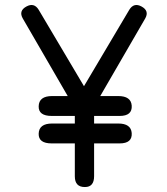

<svg xmlns="http://www.w3.org/2000/svg" viewBox="-20 -731 676 778"><path d="M86.9 -704.6Q118.2 -721.7 136.7 -691.4L320.3 -381.8L503.9 -691.4Q522.5 -721.7 553.7 -704.6Q585.9 -687 568.4 -656.2L386.2 -341.8H459Q510.7 -341.8 513.7 -303.2Q516.6 -261.2 464.8 -261.2H361.3V-230.5H459Q510.7 -230.5 513.7 -191.9Q516.6 -149.9 464.8 -149.9H361.3Q361.3 -83.5 361.3 -17.1Q361.3 26.9 324.2 26.9Q283.2 27.3 283.2 -16.6V-149.9H189.5Q135.7 -149.9 136.7 -189Q137.7 -230.5 191.4 -230.5H283.2V-261.2H189.5Q135.7 -261.2 136.7 -300.3Q137.7 -341.8 191.4 -341.8H254.4L72.3 -656.2Q54.7 -687 86.9 -704.6Z"/></svg>

Font: Comic Relief
Style: Regular
Weight: 400
Designer: Jeff Davis
Foundry: Loudifier
Version: Version 1.0